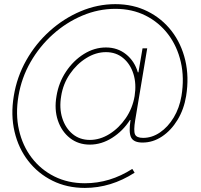

<svg xmlns="http://www.w3.org/2000/svg" viewBox="-20 -719 976 932"><path d="M539.8 -698.9Q626.1 -698.9 695.8 -664.2Q765.6 -629.6 812.9 -568.5Q860.1 -507.5 879.3 -426.5Q898.4 -345.5 883.5 -252.8Q872.9 -188.2 841.8 -137.1Q810.7 -85.9 766.5 -56.5Q722.3 -27 671.9 -27Q629.3 -27 616.7 -51.3Q604 -75.6 613.6 -136.4H610.8Q576.7 -83.1 524.7 -50.1Q472.7 -17 416.2 -17Q360.1 -17 319.6 -48.8Q279.1 -80.6 261 -134.1Q242.9 -187.5 254.3 -252.8Q264.9 -318.2 300.6 -371.6Q336.3 -425.1 387.3 -456.9Q438.2 -488.6 494.3 -488.6Q550.8 -488.6 592 -455.4Q633.2 -422.2 649.1 -367.9H652L671.9 -484.4H694.6L636.4 -136.4Q627.8 -84.2 635.3 -66.9Q642.8 -49.7 674.7 -49.7Q718 -49.7 756.7 -76.2Q795.5 -102.6 823.2 -148.6Q850.9 -194.6 860.8 -252.8Q875.4 -340.9 857.8 -417.6Q840.2 -494.3 796.2 -552.4Q752.1 -610.4 686.8 -643.3Q621.4 -676.1 539.8 -676.1Q457.7 -676.1 379.8 -643.3Q301.8 -610.4 237 -552.4Q172.2 -494.3 128.2 -417.6Q84.2 -340.9 69.6 -252.8Q54.7 -165.1 72.1 -88.2Q89.5 -11.4 133.9 46.7Q178.3 104.8 244.1 137.6Q310 170.5 392 170.5Q513.5 170.5 622.2 100.9L633.5 119.3Q518.5 193.2 392 193.2Q305.4 193.2 235.1 158.4Q164.8 123.6 117.2 62.3Q69.6 1.1 50.6 -79.9Q31.6 -160.9 46.9 -252.8Q61.8 -345.5 107.6 -426.5Q153.4 -507.5 221.4 -568.5Q289.4 -629.6 371.3 -664.2Q453.1 -698.9 539.8 -698.9ZM494.3 -465.9Q445.3 -465.9 399 -437.1Q352.6 -408.4 319.4 -360.1Q286.2 -311.8 277 -252.8Q267 -193.9 282.3 -145.6Q297.6 -97.3 332.4 -68.5Q367.2 -39.8 416.2 -39.8Q465.2 -39.8 511.4 -68.5Q557.5 -97.3 590.6 -145.6Q623.6 -193.9 633.5 -252.8Q642.8 -311.8 627.7 -360.1Q612.6 -408.4 577.9 -437.1Q543.3 -465.9 494.3 -465.9Z"/></svg>

Font: Inter UI Thin
Style: Italic
Weight: 100
Italic angle: -9.39999°
Designer: Rasmus Andersson
Foundry: rsms
Version: 3.2;8d6f07862